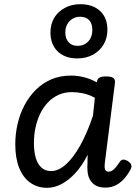

<svg xmlns="http://www.w3.org/2000/svg" viewBox="-20 -880 664 917"><path d="M205 17Q159 17 124.5 -7.5Q90 -32 71.5 -78.5Q53 -125 53 -191Q53 -240 64 -288Q75 -336 97 -377.5Q119 -419 151 -451Q183 -483 225 -501Q267 -519 319 -519Q351 -519 382 -511Q413 -503 442 -487L443 -490Q445 -504 455.5 -509.5Q466 -515 486 -515Q512 -515 521.5 -507.5Q531 -500 529 -484L481 -105Q479 -89 480 -79Q481 -69 486 -64.5Q491 -60 499 -60Q508 -60 516.5 -65.5Q525 -71 533.5 -81.5Q542 -92 552 -107Q558 -116 566.5 -117.5Q575 -119 588 -112Q602 -104 606 -94.5Q610 -85 605 -74Q595 -53 578 -32Q561 -11 537.5 2.5Q514 16 484 16Q456 16 438.5 6.5Q421 -3 411 -19.5Q401 -36 398.5 -57.5Q396 -79 398 -102Q398 -111 398 -121Q398 -131 399 -141Q372 -88 339.5 -53Q307 -18 273 -0.5Q239 17 205 17ZM142 -197Q142 -157 150.5 -127Q159 -97 177.5 -80Q196 -63 224 -63Q259 -63 294.5 -94.5Q330 -126 363 -185Q396 -244 424 -327L433 -413Q403 -429 375.5 -434.5Q348 -440 323 -440Q288 -440 259.5 -427Q231 -414 209 -391Q187 -368 172 -337Q157 -306 149.5 -270.5Q142 -235 142 -197ZM349 -601Q290 -601 255.5 -634.5Q221 -668 221 -725Q221 -765 239 -795Q257 -825 290 -842.5Q323 -860 363 -860Q423 -860 458 -827.5Q493 -795 493 -738Q493 -698 474.5 -667Q456 -636 423.5 -618.5Q391 -601 349 -601ZM350 -661Q372 -661 388 -671Q404 -681 412.5 -698Q421 -715 421 -737Q421 -767 406 -783.5Q391 -800 362 -800Q342 -800 326 -790Q310 -780 301 -763.5Q292 -747 292 -725Q292 -696 307.5 -678.5Q323 -661 350 -661Z"/></svg>

Font: Playwrite GB S
Style: Italic
Weight: 400
Italic angle: -7°
Designer: Veronika Burian, José Scaglione
Foundry: TypeTogether
Version: Version 1.000